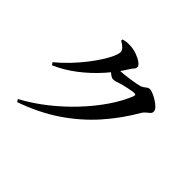

<svg xmlns="http://www.w3.org/2000/svg" viewBox="-184 -1051 1368 1368"><g transform="rotate(45 500.0 -366.5)"><path d="M110.4 -318.2Q158.6 -358 202.5 -403.7Q246.4 -449.5 282.8 -496Q319.3 -542.6 346.3 -584.8Q373.4 -627 388.2 -660.6Q403 -694.2 403 -713.1Q403 -727.6 387.1 -743.8Q371.1 -760 347.1 -772.9L349.7 -786.6Q364.1 -790 379.7 -792.3Q395.3 -794.6 419.6 -793.2Q453.3 -791.9 486.2 -779.8Q519.1 -767.8 541 -751.7Q562.8 -735.6 562.8 -722.5Q562.8 -706.9 554.2 -698.6Q545.5 -690.2 533.1 -670.5Q489.2 -598.5 426.1 -527.5Q363.1 -456.5 286.4 -397Q209.8 -337.5 123 -299.9ZM121 42.3Q216.6 -9.2 305.2 -79.2Q393.9 -149.2 469.5 -229.7Q545.2 -310.2 602.4 -393.9Q659.6 -477.6 690.6 -556.1Q697.7 -575.2 679.2 -575.2Q671.2 -575.2 655.6 -572.7Q640 -570.2 621 -566.2Q602 -562.2 584.9 -558Q567.8 -553.8 557.2 -550.1Q541.2 -544.9 528.4 -540.7Q515.6 -536.6 500.7 -536.6Q488.3 -536.6 469.6 -550.7Q451 -564.9 430.3 -582.3L448.7 -618.3Q465.2 -616.3 475.6 -615.6Q486 -614.8 496.4 -614.8Q509.1 -614.8 534.3 -617.5Q559.5 -620.2 587.8 -624.3Q616.2 -628.4 639.8 -632.9Q663.5 -637.4 673.5 -640.5Q692.6 -647.2 707.1 -660.3Q721.6 -673.4 738.5 -673.4Q749.4 -673.4 770.9 -664.5Q792.4 -655.6 815.1 -641.5Q837.7 -627.4 853.6 -610.9Q869.5 -594.5 869.5 -579.2Q869.5 -565.4 859 -555.5Q848.4 -545.6 835.5 -535.7Q822.6 -525.8 813.4 -510.8Q740.1 -383.5 644 -275.1Q547.9 -166.7 422.4 -81.5Q296.8 3.6 133.4 61.2Z"/></g></svg>

Font: Noto Serif SC
Style: Regular
Weight: 200
Designer: Ryoko NISHIZUKA 西塚涼子 (kana & ideographs); Frank Grießhammer (Latin, Greek & Cyrillic); Wenlong ZHANG 张文龙 (bopomofo); San
Foundry: Adobe
Version: Version 2.001;hotconv 1.1.0;makeotfexe 2.6.0